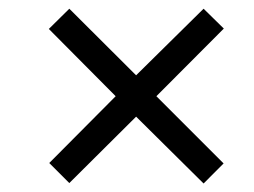

<svg xmlns="http://www.w3.org/2000/svg" viewBox="-20 -578 594 449"><path d="M298.3 -305.2 142.1 -149.9 95.2 -196.8 250.5 -353 94.2 -510.3 142.1 -557.6 298.3 -401.9 456.1 -557.6 503.4 -511.2 345.7 -353 502.9 -195.8 456.1 -148.9Z"/></svg>

Font: Viking Open Sans
Style: Italic
Weight: 400
Italic angle: -12°
Foundry: Ascender Corporation
Version: Version 2.000